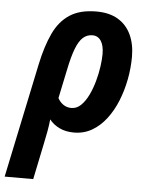

<svg xmlns="http://www.w3.org/2000/svg" viewBox="-99 -601 679 886"><g transform="rotate(5 240.0 -158.0)"><path d="M-43.9 240.2 67.4 -289.6Q85.4 -375 113.3 -434.3Q141.1 -493.7 188.7 -524.7Q236.3 -555.7 312 -555.7Q372.1 -555.7 412.1 -531.7Q452.1 -507.8 472.7 -464.1Q493.2 -420.4 493.2 -361.8Q493.2 -310.1 483.2 -257.3Q473.1 -204.6 453.9 -156.7Q434.6 -108.9 406 -71.3Q377.4 -33.7 340.1 -12Q302.7 9.8 256.3 9.8Q217.8 9.8 189.2 -4.2Q160.6 -18.1 142.6 -41Q139.6 -12.7 134.3 16.6Q128.9 45.9 122.6 75.2L88.4 240.2ZM234.9 -102.1Q259.8 -102.1 279.3 -121.1Q298.8 -140.1 313.5 -170.4Q328.1 -200.7 337.9 -236.1Q347.7 -271.5 352.3 -304.7Q356.9 -337.9 356.9 -362.3Q356.9 -401.9 342.8 -423.3Q328.6 -444.8 303.2 -444.8Q278.3 -444.8 259.8 -428.5Q241.2 -412.1 227.1 -375.7Q212.9 -339.4 200.7 -279.8L171.9 -142.6Q181.2 -124.5 197.5 -113.3Q213.9 -102.1 234.9 -102.1Z"/></g></svg>

Font: Open Sans SemiCondensed
Style: Bold Italic
Weight: 700
Width: 4
Italic angle: -12°
Designer: Monotype Design Team
Foundry: Monotype Imaging Inc.
Version: Version 3.003